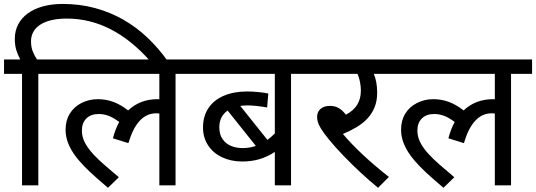

<svg xmlns="http://www.w3.org/2000/svg" viewBox="-20 -916 2650 949"><path d="M721.7 -614.7Q629.4 -718.8 526.6 -771.5Q423.8 -824.2 310.5 -824.2Q268.6 -824.2 235.6 -816.7Q202.6 -809.1 179.9 -794.7Q157.2 -780.3 145.3 -759.3Q133.3 -738.3 133.3 -711.4Q133.3 -683.1 142.3 -660.9Q151.4 -638.7 163.1 -622.1H273.4V-550.8H169.4V0H88.9V-550.8H0V-622.1H80.1Q67.9 -644.5 60.5 -668.7Q53.2 -692.9 53.2 -723.6Q53.2 -763.2 69.8 -795.2Q86.4 -827.1 117.2 -849.6Q147.9 -872.1 191.7 -884.3Q235.4 -896.5 290 -896.5Q375.5 -896.5 450.4 -876Q525.4 -855.5 589.8 -818.6Q654.3 -781.7 709 -729.7Q763.7 -677.7 808.6 -614.7Z M758.8 -425.8H763.2Q765.6 -425.8 767.6 -425.3V-550.8H258.8V-622.1H951.7V-550.8H847.7V0H767.6V-355Q763.2 -356 752.4 -356Q704.6 -356 670.4 -318.8Q636.2 -281.7 614.7 -208.5L538.1 -232.4Q550.3 -279.3 569.3 -313Q540 -335 516.1 -343.8Q492.2 -352.5 467.8 -352.5Q429.2 -352.5 407 -330.6Q384.8 -308.6 384.8 -271.5Q384.8 -257.8 387.5 -244.6Q390.1 -231.4 396.5 -217.5Q402.8 -203.6 414.3 -186.8Q425.8 -169.9 445.1 -149.4Q464.4 -128.9 495.1 -101.8Q525.9 -74.7 567.4 -40L513.7 12.2Q458 -35.2 427.5 -63.5Q397 -91.8 372.6 -120.1Q348.1 -148.4 333.3 -174.3Q318.4 -200.2 311.3 -224.9Q304.2 -249.5 304.2 -275.4Q304.2 -320.8 325.2 -354.7Q346.2 -388.7 383.3 -407.2Q420.4 -425.8 462.9 -425.8Q503.9 -425.8 540.8 -412.1Q577.6 -398.4 613.3 -370.1Q671.9 -425.8 758.8 -425.8Z M1244.6 -194.8 1105 -369.6Q1064 -340.8 1064 -286.6Q1064 -252.4 1079.6 -229.2Q1095.2 -206.1 1121.1 -195.1Q1147 -184.1 1178.7 -184.1Q1213.9 -184.1 1244.6 -194.8ZM1522.5 -622.1V-550.8H1418.5V0H1338.4V-165Q1300.3 -140.1 1261 -128.9Q1221.7 -117.7 1177.7 -117.7Q1122.1 -117.7 1077.6 -138.7Q1033.2 -159.7 1008.3 -198Q983.4 -236.3 983.4 -286.1Q983.4 -341.8 1010.5 -382.1Q1037.6 -422.4 1087.2 -443.1Q1136.7 -463.9 1201.7 -463.9Q1226.6 -463.9 1259.5 -460.7Q1292.5 -457.5 1306.2 -453.6L1300.3 -384.8Q1241.2 -395 1204.6 -395Q1184.6 -395 1167.5 -392.6L1301.8 -224.6Q1317.9 -236.3 1338.4 -256.3V-550.8H937V-622.1Z M1931.6 -550.8H1827.6Q1844.2 -512.2 1844.2 -457.5Q1844.2 -416.5 1831.3 -385.3Q1818.4 -354 1795.7 -329.8Q1772.9 -305.7 1741.9 -287.1Q1710.9 -268.6 1674.8 -253.9Q1715.3 -205.6 1774.7 -150.1Q1834 -94.7 1902.3 -41.5L1848.6 12.2Q1807.1 -22 1764.6 -61Q1722.2 -100.1 1678.5 -145.5Q1634.8 -190.9 1606.2 -226.1Q1577.6 -261.2 1566.2 -280.8Q1554.7 -300.3 1551 -313Q1547.4 -325.7 1547.4 -339.8Q1547.4 -353 1554 -365Q1560.5 -377 1575 -384.8Q1589.4 -392.6 1611.3 -392.6Q1636.7 -392.6 1655.5 -381.1Q1674.3 -369.6 1689.5 -349.1Q1728 -369.1 1745.8 -398.7Q1763.7 -428.2 1763.7 -468.3Q1763.7 -487.8 1759.3 -511Q1754.9 -534.2 1747.1 -550.8H1507.8V-622.1H1931.6Z M2417 -425.8H2421.4Q2423.8 -425.8 2425.8 -425.3V-550.8H1917V-622.1H2609.9V-550.8H2505.9V0H2425.8V-355Q2421.4 -356 2410.6 -356Q2362.8 -356 2328.6 -318.8Q2294.4 -281.7 2272.9 -208.5L2196.3 -232.4Q2208.5 -279.3 2227.5 -313Q2198.2 -335 2174.3 -343.8Q2150.4 -352.5 2126 -352.5Q2087.4 -352.5 2065.2 -330.6Q2043 -308.6 2043 -271.5Q2043 -257.8 2045.7 -244.6Q2048.3 -231.4 2054.7 -217.5Q2061 -203.6 2072.5 -186.8Q2084 -169.9 2103.3 -149.4Q2122.6 -128.9 2153.3 -101.8Q2184.1 -74.7 2225.6 -40L2171.9 12.2Q2116.2 -35.2 2085.7 -63.5Q2055.2 -91.8 2030.8 -120.1Q2006.3 -148.4 1991.5 -174.3Q1976.6 -200.2 1969.5 -224.9Q1962.4 -249.5 1962.4 -275.4Q1962.4 -320.8 1983.4 -354.7Q2004.4 -388.7 2041.5 -407.2Q2078.6 -425.8 2121.1 -425.8Q2162.1 -425.8 2199 -412.1Q2235.8 -398.4 2271.5 -370.1Q2330.1 -425.8 2417 -425.8Z"/></svg>

Font: NotoSans
Style: Regular
Weight: 400
Designer: Monotype Design team
Foundry: Monotype Imaging Inc.
Version: Version 1.04; ttfautohint (v1.4.1)